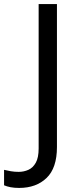

<svg xmlns="http://www.w3.org/2000/svg" viewBox="-98 -734 391 944"><path d="M-4 190Q-28 190 -46 186.5Q-64 183 -78 177V101Q-62 105 -44 108Q-26 111 -6 111Q19 111 41.5 101Q64 91 78 66Q92 41 92 -4V-714H182V-11Q182 92 131 141Q80 190 -4 190Z"/></svg>

Font: Noto Sans Kharoshthi
Style: Regular
Weight: 400
Designer: Monotype Design Team
Foundry: Monotype Imaging Inc.
Version: Version 2.004; ttfautohint (v1.8.4.7-5d5b)